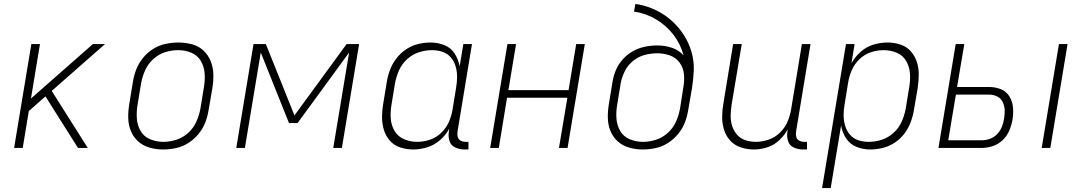

<svg xmlns="http://www.w3.org/2000/svg" viewBox="-20 -755 5512 980"><path d="M52 0H96L127 -188L212 -263L258 -190L378 0H428L244 -291L516 -530H454L138 -252L184 -530H140Z M812 8Q845 8 878 1Q911 -6 941 -25Q971 -44 993.5 -71.5Q1016 -99 1028 -130.5Q1040 -162 1045 -195L1064 -305Q1070 -341 1069 -376Q1068 -411 1055.5 -442.5Q1043 -474 1018.5 -497Q994 -520 960 -529Q926 -538 891 -538Q858 -538 825 -531Q792 -524 762 -505.5Q732 -487 709.5 -459Q687 -431 675 -399.5Q663 -368 658 -335L640 -225Q634 -190 634.5 -154.5Q635 -119 647.5 -87.5Q660 -56 685 -33.5Q710 -11 743.5 -1.5Q777 8 812 8ZM813 -31Q779 -31 747 -44Q715 -57 698 -86Q681 -115 678.5 -149.5Q676 -184 682 -219L700 -329Q706 -362 720 -394.5Q734 -427 761.5 -452.5Q789 -478 822.5 -488.5Q856 -499 890 -499Q925 -499 956.5 -486Q988 -473 1005 -444Q1022 -415 1024.5 -380.5Q1027 -346 1021 -311L1003 -201Q997 -168 983 -135.5Q969 -103 942 -78Q915 -53 881 -42Q847 -31 813 -31Z M1186 0H1230L1311 -487L1455 -127H1499L1762 -487L1681 0H1725L1813 -530H1749L1483 -166L1337 -530H1274Z M2089 8Q2124 8 2160 -3Q2196 -14 2225.5 -39.5Q2255 -65 2273 -98L2271 -82Q2267 -57 2274.5 -34.5Q2282 -12 2304 -2Q2326 8 2350 8H2371V-31H2357Q2343 -31 2331.5 -37Q2320 -43 2316.5 -55.5Q2313 -68 2315 -82L2389 -530H2345L2326 -416Q2320 -451 2301 -481Q2282 -511 2248.5 -524.5Q2215 -538 2177 -538Q2145 -538 2113 -530Q2081 -522 2052.5 -503Q2024 -484 2003 -456.5Q1982 -429 1970.5 -398Q1959 -367 1954 -335L1936 -225Q1930 -191 1930 -157Q1930 -123 1939.5 -92Q1949 -61 1970 -37Q1991 -13 2023 -2.5Q2055 8 2089 8ZM2109 -31Q2074 -31 2042.5 -44.5Q2011 -58 1994 -86.5Q1977 -115 1974.5 -149.5Q1972 -184 1978 -219L1996 -329Q2002 -362 2016 -394.5Q2030 -427 2057 -452Q2084 -477 2117.5 -488Q2151 -499 2185 -499Q2213 -499 2238.5 -490.5Q2264 -482 2281 -462Q2298 -442 2305.5 -416.5Q2313 -391 2313 -363Q2313 -335 2308 -307L2290 -197Q2285 -165 2271.5 -133.5Q2258 -102 2232 -77Q2206 -52 2173.5 -41.5Q2141 -31 2109 -31Z M2482 0H2526L2568 -256H2876L2833 0H2877L2965 -530H2921L2882 -295H2575L2614 -530H2570Z M3260 8Q3293 8 3326 1Q3359 -6 3389 -25Q3419 -44 3441.5 -71.5Q3464 -99 3476 -130.5Q3488 -162 3493 -195L3512 -305Q3519 -349 3521 -392.5Q3523 -436 3513 -477Q3503 -518 3483.5 -554Q3464 -590 3437 -620.5Q3410 -651 3376.5 -674.5Q3343 -698 3304 -713.5Q3265 -729 3223 -735L3216 -696Q3277 -687 3329 -656Q3381 -625 3417.5 -577.5Q3454 -530 3469 -472Q3446 -499 3410 -511Q3374 -523 3335 -523Q3303 -523 3271.5 -516.5Q3240 -510 3211 -494Q3182 -478 3159 -452.5Q3136 -427 3123.5 -397Q3111 -367 3106 -335L3088 -225Q3082 -190 3082.5 -154.5Q3083 -119 3095.5 -87.5Q3108 -56 3133 -33.5Q3158 -11 3191.5 -1.5Q3225 8 3260 8ZM3261 -31Q3227 -31 3195 -44Q3163 -57 3146 -86Q3129 -115 3126.5 -149.5Q3124 -184 3130 -219L3148 -329Q3154 -361 3169 -391.5Q3184 -422 3211 -444Q3238 -466 3270.5 -474.5Q3303 -483 3335 -483Q3369 -483 3399.5 -472Q3430 -461 3449 -435Q3468 -409 3471 -376Q3474 -343 3468 -310L3451 -201Q3445 -168 3431 -135.5Q3417 -103 3390 -78Q3363 -53 3329 -42Q3295 -31 3261 -31Z M3828 8Q3861 8 3895 -2.5Q3929 -13 3956.5 -38.5Q3984 -64 4001 -95L3999 -82Q3995 -57 4002.5 -34.5Q4010 -12 4032 -2Q4054 8 4078 8H4099V-31H4085Q4071 -31 4059.5 -37Q4048 -43 4044.5 -55.5Q4041 -68 4043 -82L4117 -530H4073L4018 -197Q4013 -165 3999.5 -133.5Q3986 -102 3960.5 -77.5Q3935 -53 3902.5 -42Q3870 -31 3838 -31Q3838 -31 3838 -31Q3838 -31 3838 -31Q3810 -31 3784.5 -39.5Q3759 -48 3742 -67.5Q3725 -87 3717 -112Q3709 -137 3709.5 -164.5Q3710 -192 3714 -219L3766 -530H3722L3672 -225Q3666 -191 3666 -157Q3666 -123 3676 -91.5Q3686 -60 3708 -36.5Q3730 -13 3762 -2.5Q3794 8 3828 8Z M4176 205H4220L4273 -114Q4279 -79 4298.5 -49Q4318 -19 4351.5 -5.5Q4385 8 4422 8Q4454 8 4486 0Q4518 -8 4547 -27Q4576 -46 4596.5 -73.5Q4617 -101 4628.5 -132Q4640 -163 4645 -195L4664 -305Q4669 -339 4669.5 -373Q4670 -407 4660 -438Q4650 -469 4629 -493Q4608 -517 4576 -527.5Q4544 -538 4511 -538Q4475 -538 4439 -527.5Q4403 -517 4373.5 -491Q4344 -465 4326 -432L4342 -530H4298ZM4414 -31Q4386 -31 4360.5 -39.5Q4335 -48 4318 -68Q4301 -88 4293.5 -114Q4286 -140 4286 -167.5Q4286 -195 4291 -223L4309 -333Q4314 -365 4327.5 -396.5Q4341 -428 4367 -453Q4393 -478 4425.5 -488.5Q4458 -499 4490 -499Q4525 -499 4556.5 -486Q4588 -473 4605 -444Q4622 -415 4624.5 -380.5Q4627 -346 4621 -311L4603 -201Q4597 -168 4583 -135.5Q4569 -103 4542 -78Q4515 -53 4481.5 -42Q4448 -31 4414 -31Z M5297 0H5341L5429 -530H5385ZM4770 0H4992Q5020 0 5048 -9.5Q5076 -19 5098 -40Q5120 -61 5131.5 -88.5Q5143 -116 5148 -144Q5153 -175 5150.5 -206Q5148 -237 5132.5 -262.5Q5117 -288 5089 -299.5Q5061 -311 5029 -311H4865L4902 -530H4858ZM4820 -39 4859 -272H5029Q5051 -272 5070 -262.5Q5089 -253 5098 -234Q5107 -215 5108 -193.5Q5109 -172 5105 -150Q5102 -129 5094 -108.5Q5086 -88 5070.5 -71.5Q5055 -55 5034 -47Q5013 -39 4992 -39Z"/></svg>

Font: Iosevka Sparkle Extralight
Style: Italic
Weight: 200
Italic angle: -9°
Designer: Belleve Invis
Foundry: Belleve Invis
Version: Version 4.5.0; ttfautohint (v1.8.3)